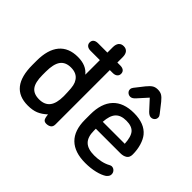

<svg xmlns="http://www.w3.org/2000/svg" viewBox="-128 -869 1118 1118"><g transform="rotate(45 430.5 -310.0)"><path d="M405 -474Q423 -474 433 -482.5Q443 -491 443 -505Q443 -520 433 -528Q423 -536 405 -536H222Q204 -536 194 -528Q184 -520 184 -505Q184 -491 194 -482.5Q204 -474 222 -474ZM299 -354Q265 -397 196 -397Q120 -397 80.5 -349.5Q41 -302 41 -211V-177Q41 -83 78 -36.5Q115 10 189 10Q228 10 255 -1Q282 -12 309 -37Q312 -8 319 0.5Q326 9 340 9Q357 9 369 1Q381 -7 381 -27V-580Q381 -604 370.5 -617Q360 -630 340 -630Q320 -630 309.5 -617Q299 -604 299 -580ZM298 -209 299 -177Q299 -118 277 -90Q255 -62 210 -62Q165 -62 144.5 -89Q124 -116 124 -176V-204Q124 -267 145 -296Q166 -325 211 -325Q259 -325 280 -292Q289 -279 293 -260.5Q297 -242 298 -209Z M565 -175H767Q791 -175 807 -185.5Q823 -196 823 -221Q823 -259 813 -292.5Q803 -326 786 -347Q745 -397 658 -397Q572 -397 527.5 -349.5Q483 -302 483 -211V-167Q483 -79 528.5 -34.5Q574 10 662 10Q706 10 743 1Q780 -8 802 -23Q810 -30 814 -37Q818 -44 818 -52Q818 -66 808.5 -76Q799 -86 785 -86Q780 -86 772 -82Q751 -70 724 -64Q697 -58 668 -58Q615 -58 590 -82.5Q565 -107 565 -159ZM746 -232H565Q568 -285 590 -309.5Q612 -334 658 -334Q703 -334 723 -311Q743 -288 746 -232ZM659 -525 715 -464Q731 -448 745 -448Q758 -448 767 -456.5Q776 -465 776 -478Q776 -484 773.5 -489Q771 -494 767 -499L723 -555Q706 -576 692.5 -584Q679 -592 659 -592Q640 -592 626.5 -584Q613 -576 595 -554L551 -498Q548 -494 545.5 -489Q543 -484 543 -478Q543 -465 552.5 -456.5Q562 -448 575 -448Q589 -448 604 -464Z"/></g></svg>

Font: Beiruti Medium
Style: Regular
Weight: 500
Designer: Arlette Boutros
Foundry: Boutros
Version: Version 1.41